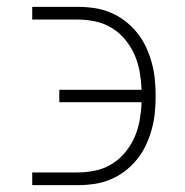

<svg xmlns="http://www.w3.org/2000/svg" viewBox="-20 -540 540 560"><path d="M74 0V-37H206Q232 -37 258 -42.5Q284 -48 306 -61.5Q328 -75 345 -95.5Q362 -116 372.5 -140Q383 -164 387.5 -190Q392 -216 393 -242H153V-278H393Q392 -304 387.5 -330Q383 -356 372.5 -380Q362 -404 345 -424.5Q328 -445 306 -458.5Q284 -472 258 -477.5Q232 -483 206 -483H74V-520H206Q231 -520 255 -516.5Q279 -513 302 -503.5Q325 -494 344.5 -479Q364 -464 379.5 -445Q395 -426 405.5 -403.5Q416 -381 422.5 -357.5Q429 -334 431.5 -309.5Q434 -285 434 -260Q434 -235 431.5 -210.5Q429 -186 422.5 -162.5Q416 -139 405.5 -116.5Q395 -94 379.5 -75Q364 -56 344.5 -41Q325 -26 302 -16.5Q279 -7 255 -3.5Q231 0 206 0Z"/></svg>

Font: Iosevka Curly Slab Extralight
Style: Regular
Weight: 200
Monospace: yes
Designer: Belleve Invis
Foundry: Belleve Invis
Version: Version 22.1.2; ttfautohint (v1.8.4)